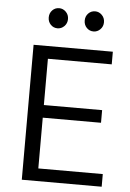

<svg xmlns="http://www.w3.org/2000/svg" viewBox="-56 -852 606 893"><g transform="rotate(5 247.0 -405.0)"><path d="M80 -630H450V-571H152V-355H424V-296H152V-59H453V0H80ZM139 -763Q139 -783 152 -796.5Q165 -810 184 -810Q202 -810 215.5 -796.5Q229 -783 229 -763Q229 -743 215.5 -729.5Q202 -716 184 -716Q165 -716 152 -729.5Q139 -743 139 -763ZM307 -763Q307 -783 320 -796.5Q333 -810 352 -810Q370 -810 383.5 -796.5Q397 -783 397 -763Q397 -743 383.5 -729.5Q370 -716 352 -716Q333 -716 320 -729.5Q307 -743 307 -763Z"/></g></svg>

Font: Mukta Vaani Light
Style: Regular
Weight: 300
Designer: Noopur Datye, Girish Dalvi, Yashodeep Gholap, Pallavi Karambelkar
Foundry: Ek Type
Version: Version 2.538;PS 1.000;hotconv 16.6.51;makeotf.lib2.5.65220;